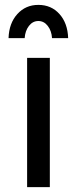

<svg xmlns="http://www.w3.org/2000/svg" viewBox="-20 -766 314 786"><path d="M91 -529H184V0H91ZM15 -610Q17 -671 51 -708.5Q85 -746 137 -746Q190 -746 223.5 -708.5Q257 -671 259 -610H193Q191 -640 175.5 -660Q160 -680 137 -680Q114 -680 98.5 -660Q83 -640 81 -610Z"/></svg>

Font: Montserrat arm2
Style: Regular
Weight: 400
Designer: Julieta Ulanovsky
Foundry: Julieta Ulanovsky
Version: Version 6.000